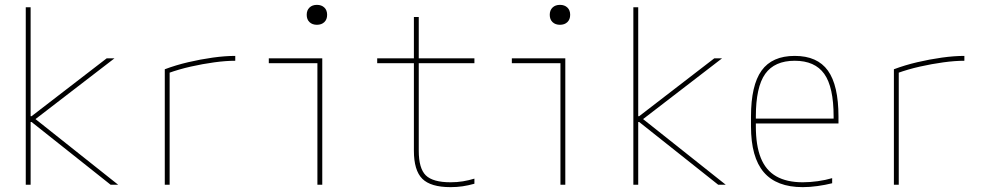

<svg xmlns="http://www.w3.org/2000/svg" viewBox="-20 -760 4040 790"><path d="M86 0V-730H106V-282H110L419 -520H451L126 -270L466 0H435L110 -258H106V0Z M658 -475Q703 -492 754 -504Q805 -516 855.5 -523Q906 -530 948 -530V-510Q909 -510 861.5 -503.5Q814 -497 765 -486Q716 -475 672 -459L678 -470V0H658Z M1286 0V-500H1086V-520H1306V0ZM1284 -658Q1265 -658 1253.5 -669Q1242 -680 1242 -699Q1242 -718 1253.5 -729Q1265 -740 1284 -740Q1303 -740 1314.5 -729Q1326 -718 1326 -699Q1326 -680 1314.5 -669Q1303 -658 1284 -658Z M1834 10Q1752 10 1717.5 -24.5Q1683 -59 1683 -140V-500H1532V-520H1683V-690H1703V-520H1932V-500H1703V-140Q1703 -67 1732 -38.5Q1761 -10 1834 -10Q1861 -10 1885 -14Q1909 -18 1932 -25V-4Q1907 3 1883.5 6.5Q1860 10 1834 10Z M2286 0V-500H2086V-520H2306V0ZM2284 -658Q2265 -658 2253.5 -669Q2242 -680 2242 -699Q2242 -718 2253.5 -729Q2265 -740 2284 -740Q2303 -740 2314.5 -729Q2326 -718 2326 -699Q2326 -680 2314.5 -669Q2303 -658 2284 -658Z M2586 0V-730H2606V-282H2610L2919 -520H2951L2626 -270L2966 0H2935L2610 -258H2606V0Z M3283 10Q3175 10 3122.5 -51.5Q3070 -113 3070 -240V-280Q3070 -409 3113.5 -469.5Q3157 -530 3250 -530Q3343 -530 3386.5 -469.5Q3430 -409 3430 -280V-252H3080V-272H3420L3410 -262V-280Q3410 -402 3371.5 -456Q3333 -510 3250 -510Q3167 -510 3128.5 -456Q3090 -402 3090 -280V-240Q3090 -161 3110.5 -110Q3131 -59 3174 -34.5Q3217 -10 3283 -10Q3313 -10 3345 -14.5Q3377 -19 3404 -27V-6Q3376 1 3344 5.5Q3312 10 3283 10Z M3658 -475Q3703 -492 3754 -504Q3805 -516 3855.5 -523Q3906 -530 3948 -530V-510Q3909 -510 3861.5 -503.5Q3814 -497 3765 -486Q3716 -475 3672 -459L3678 -470V0H3658Z"/></svg>

Font: M PLUS Code Latin Thin
Style: Regular
Weight: 250
Designer: Coji Morishita
Foundry: UNDERFOREST DESIGN
Version: Version 1.002; ttfautohint (v1.8.3)